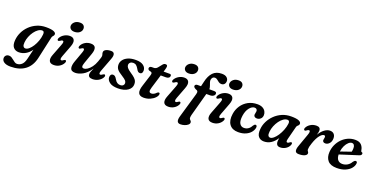

<svg xmlns="http://www.w3.org/2000/svg" viewBox="-70 -1652 5536 2838"><g transform="rotate(20 2698.0 -233.0)"><path d="M437 -7Q408 121.5 320.2 187.2Q232.5 253 92.5 253Q27 253 -8.8 229.8Q-44.5 206.5 -44.5 168.5Q-44.5 142.5 -27 124.8Q-9.5 107 20 107Q42 107 60.8 118.2Q79.5 129.5 96.8 144.2Q114 159 131.2 170.5Q148.5 182 167.5 182Q208 182 241 153.5Q274 125 290 58L327.5 -98.5Q290.5 -45.5 241.2 -17Q192 11.5 135.5 11.5Q79 11.5 48 -26.5Q17 -64.5 24.5 -143Q30 -205.5 58.2 -264.8Q86.5 -324 135 -371.5Q183.5 -419 248.5 -447.2Q313.5 -475.5 392 -475.5Q476.5 -475.5 513.2 -459Q550 -442.5 546.5 -417.5Q544.5 -404 538.2 -396.2Q532 -388.5 525 -380.2Q518 -372 514 -356ZM166 -155Q162 -110.5 174.5 -92.8Q187 -75 207 -75Q234 -75 263 -99.8Q292 -124.5 318 -165.2Q344 -206 361.8 -255.8Q379.5 -305.5 384 -356Q390 -410.5 353.5 -410.5Q323 -410.5 291.5 -388.5Q260 -366.5 233 -329.5Q206 -292.5 188 -247.2Q170 -202 166 -155Z M804 -553.5Q764 -553.5 743.2 -573.5Q722.5 -593.5 724 -622.5Q726.5 -657 757.8 -683.8Q789 -710.5 839.5 -710.5Q880.5 -710.5 899.5 -689.5Q918.5 -668.5 916.5 -638.5Q914.5 -603 883.5 -578.2Q852.5 -553.5 804 -553.5ZM762 -157Q748.5 -121 751.2 -106.2Q754 -91.5 768.5 -91.5Q781 -91.5 801.5 -107.5Q819.5 -121 830.5 -114Q847.5 -103 830 -70Q810.5 -34 771.8 -11Q733 12 685 12Q627.5 12 612 -25Q596.5 -62 622 -126L691 -305Q706.5 -343.5 703.5 -358.2Q700.5 -373 686 -373Q673 -373 652 -356.5Q632.5 -343 620.5 -349.5Q612.5 -354.5 612.2 -366.2Q612 -378 621 -393Q641.5 -427.5 681.2 -450.8Q721 -474 767 -474Q819.5 -474 837.2 -437.2Q855 -400.5 827.5 -329.5Z M1446.5 -112.5Q1454.5 -107.5 1454.8 -95.8Q1455 -84 1446 -68.5Q1424.5 -32 1383.5 -10Q1342.5 12 1295.5 12Q1225.5 12 1225.5 -42.5Q1225.5 -61 1235 -85Q1244.5 -109 1258.5 -141.5Q1202 -56.5 1138.8 -22.2Q1075.5 12 1022 12Q956.5 12 945.8 -32.5Q935 -77 962 -149L1019 -306.5Q1031.5 -340.5 1029 -355Q1026.5 -369.5 1012.5 -369.5Q999 -369.5 979.5 -354Q962 -341 950.5 -348Q934 -359 951 -392Q971 -428.5 1009.8 -451.2Q1048.5 -474 1096 -474Q1154.5 -474 1168.2 -437.2Q1182 -400.5 1159.5 -337L1102 -173.5Q1086.5 -130.5 1091 -111Q1095.5 -91.5 1121.5 -91.5Q1146.5 -91.5 1177.2 -111.8Q1208 -132 1237 -170.5Q1266 -209 1285.5 -264Q1300 -306 1306.2 -325.8Q1312.5 -345.5 1312.5 -358.5Q1312.5 -372 1307.5 -384.8Q1302.5 -397.5 1302.5 -414Q1302.5 -441 1332.8 -457.5Q1363 -474 1415.5 -474Q1455.5 -474 1464.8 -443.2Q1474 -412.5 1451.5 -357.5L1376 -157Q1361 -118.5 1363.8 -103.8Q1366.5 -89 1381 -89Q1394 -89 1415.5 -105Q1434.5 -119 1446.5 -112.5Z M1711 -45Q1738 -45 1754 -59Q1770 -73 1770 -95Q1770 -116 1754.5 -134.5Q1739 -153 1689 -184.5Q1631 -219.5 1607.8 -248.5Q1584.5 -277.5 1583.5 -320.5Q1583 -362.5 1608.8 -397.2Q1634.5 -432 1683.8 -453Q1733 -474 1804.5 -474Q1883 -474 1923.5 -442.8Q1964 -411.5 1964 -366Q1964 -311 1923 -311Q1906 -311 1892.8 -321.5Q1879.5 -332 1865.5 -359Q1849 -388.5 1829.5 -404.5Q1810 -420.5 1782.5 -420.5Q1752.5 -420.5 1735 -404.8Q1717.5 -389 1717.5 -364.5Q1718 -344 1733.8 -322.8Q1749.5 -301.5 1798 -269Q1840 -241.5 1863 -219.8Q1886 -198 1895 -177Q1904 -156 1904 -129.5Q1905 -67.5 1848.2 -27.8Q1791.5 12 1693.5 12Q1604.5 12 1560.8 -22.5Q1517 -57 1517.5 -101.5Q1518 -126 1529.2 -140Q1540.5 -154 1559 -154Q1579.5 -154 1594 -141.8Q1608.5 -129.5 1622.5 -104.5Q1641 -71.5 1663 -58.2Q1685 -45 1711 -45Z M2072.5 -385 2041.5 -394Q2020 -404 2020 -424.5Q2020 -438.5 2031 -446.8Q2042 -455 2061 -455H2091.5Q2122 -455 2145.5 -481.5L2196.5 -545Q2205 -555 2214.8 -560.2Q2224.5 -565.5 2237.5 -565.5Q2266.5 -565.5 2266.5 -538.5Q2266.5 -520 2256 -485.5L2246 -452.5H2342.5Q2366.5 -452.5 2366.5 -429.5Q2366.5 -408.5 2350.2 -396.5Q2334 -384.5 2307 -384.5H2225.5L2160.5 -171.5Q2145 -120.5 2152.5 -103.2Q2160 -86 2185.5 -86Q2223 -86 2258.5 -123Q2274 -137.5 2285 -137.5Q2304 -137.5 2302.5 -116Q2301 -90 2273.2 -60.2Q2245.5 -30.5 2199.5 -9.5Q2153.5 11.5 2098 11.5Q1970.5 11.5 2025 -152.5L2079 -322.5Q2088.5 -352 2087.5 -365.2Q2086.5 -378.5 2072.5 -385Z M2604.5 -553.5Q2564.5 -553.5 2543.8 -573.5Q2523 -593.5 2524.5 -622.5Q2527 -657 2558.2 -683.8Q2589.5 -710.5 2640 -710.5Q2681 -710.5 2700 -689.5Q2719 -668.5 2717 -638.5Q2715 -603 2684 -578.2Q2653 -553.5 2604.5 -553.5ZM2562.5 -157Q2549 -121 2551.8 -106.2Q2554.5 -91.5 2569 -91.5Q2581.5 -91.5 2602 -107.5Q2620 -121 2631 -114Q2648 -103 2630.5 -70Q2611 -34 2572.2 -11Q2533.5 12 2485.5 12Q2428 12 2412.5 -25Q2397 -62 2422.5 -126L2491.5 -305Q2507 -343.5 2504 -358.2Q2501 -373 2486.5 -373Q2473.5 -373 2452.5 -356.5Q2433 -343 2421 -349.5Q2413 -354.5 2412.8 -366.2Q2412.5 -378 2421.5 -393Q2442 -427.5 2481.8 -450.8Q2521.5 -474 2567.5 -474Q2620 -474 2637.8 -437.2Q2655.5 -400.5 2628 -329.5Z M2746 -408Q2746 -421.5 2756.5 -430Q2767 -438.5 2786.5 -438.5H2839.5L2857.5 -514.5Q2878.5 -611.5 2929 -664.5Q2979.5 -717.5 3067.5 -717.5Q3120.5 -717.5 3146.5 -694.5Q3172.5 -671.5 3172.5 -640.5Q3172.5 -608.5 3155.2 -589.8Q3138 -571 3109 -571Q3085 -571 3066 -585Q3047 -599 3029.5 -613.2Q3012 -627.5 2992 -627.5Q2951 -627.5 2940.5 -580Q2936.5 -561 2944.2 -537.8Q2952 -514.5 2961.2 -489Q2970.5 -463.5 2971 -438H3042.5Q3062.5 -438 3073.5 -432Q3084.5 -426 3084.5 -409.5Q3084.5 -388.5 3064.2 -373Q3044 -357.5 3015.5 -357.5H2952.5L2853 7.5Q2849 21.5 2847.8 33Q2846.5 44.5 2846.5 53.5Q2846.5 68.5 2854.5 77.8Q2862.5 87 2870.8 96Q2879 105 2879 119.5Q2879 140 2859.2 157Q2839.5 174 2808.8 184.5Q2778 195 2744.5 195Q2667.5 195 2699.5 85.5L2812.5 -303.5Q2821.5 -333.5 2814 -348.5Q2806.5 -363.5 2780 -370.5Q2746 -388.5 2746 -408ZM3299.5 -553.5Q3259.5 -553.5 3238.8 -573.5Q3218 -593.5 3219.5 -622.5Q3222 -657 3253.2 -683.8Q3284.5 -710.5 3335 -710.5Q3376 -710.5 3395 -689.5Q3414 -668.5 3412 -638.5Q3410 -603 3379 -578.2Q3348 -553.5 3299.5 -553.5ZM3257.5 -157Q3244 -121 3246.8 -106.2Q3249.5 -91.5 3264 -91.5Q3276.5 -91.5 3297 -107.5Q3315 -121 3326 -114Q3343 -103 3325.5 -70Q3306 -34 3267.2 -11Q3228.5 12 3180.5 12Q3123 12 3107.5 -25Q3092 -62 3117.5 -126L3186.5 -305Q3202 -343.5 3199 -358.2Q3196 -373 3181.5 -373Q3168.5 -373 3147.5 -356.5Q3128 -343 3116 -349.5Q3108 -354.5 3107.8 -366.2Q3107.5 -378 3116.5 -393Q3137 -427.5 3176.8 -450.8Q3216.5 -474 3262.5 -474Q3315 -474 3332.8 -437.2Q3350.5 -400.5 3323 -329.5Z M3694.5 -412.5Q3652 -412.5 3614 -364.8Q3576 -317 3564.5 -237.5Q3553 -154.5 3576.5 -115Q3600 -75.5 3645.5 -76Q3681.5 -76 3710.8 -95.5Q3740 -115 3757.5 -150Q3767.5 -163 3775.2 -171.2Q3783 -179.5 3794.5 -179Q3806 -179 3812.5 -167.5Q3819 -156 3814 -134.5Q3807 -99 3779 -65.2Q3751 -31.5 3702.2 -9.8Q3653.5 12 3584.5 12Q3491.5 12 3447.2 -48.2Q3403 -108.5 3419 -214Q3429.5 -286.5 3469 -345.5Q3508.5 -404.5 3571.8 -439.2Q3635 -474 3717 -474Q3765.5 -474 3797.8 -456.8Q3830 -439.5 3845.2 -412Q3860.5 -384.5 3859.5 -354Q3858 -315 3833.2 -293.8Q3808.5 -272.5 3777.5 -272.5Q3753.5 -272.5 3740 -284.2Q3726.5 -296 3727 -314.5Q3727.5 -328 3731.8 -342.2Q3736 -356.5 3736.5 -372.5Q3736.5 -390 3725.2 -401.2Q3714 -412.5 3694.5 -412.5Z M4312.5 -150Q4304 -119 4307.2 -105.2Q4310.5 -91.5 4323.5 -91.5Q4332 -91.5 4339.2 -95.5Q4346.5 -99.5 4357 -108Q4373 -120.5 4384 -115Q4400 -106 4385.5 -72.5Q4368 -35 4329.8 -11.8Q4291.5 11.5 4245.5 11.5Q4182 11.5 4182 -57.5Q4182 -69.5 4183.5 -82.8Q4185 -96 4188.5 -113.5Q4108.5 11.5 3990.5 11.5Q3934 11.5 3902.8 -26Q3871.5 -63.5 3879.5 -144Q3884.5 -206 3913.8 -265Q3943 -324 3991.8 -371.5Q4040.5 -419 4105 -447Q4169.5 -475 4246.5 -475Q4331.5 -475 4368.8 -458Q4406 -441 4403.5 -413.5Q4401.5 -398.5 4393.5 -390.2Q4385.5 -382 4377 -374Q4368.5 -366 4364.5 -352ZM4020.5 -153Q4016 -108.5 4027.2 -90.8Q4038.5 -73 4058.5 -73Q4083.5 -73 4113 -98Q4142.5 -123 4169.8 -164.8Q4197 -206.5 4216.8 -257Q4236.5 -307.5 4243 -358Q4249.5 -410 4211.5 -410Q4180 -410 4148 -387.8Q4116 -365.5 4088.8 -328Q4061.5 -290.5 4043.2 -245Q4025 -199.5 4020.5 -153Z M4502 -347.5Q4494 -349.5 4490 -359Q4486 -368.5 4493 -384.5Q4509.5 -422 4550.8 -448.2Q4592 -474.5 4645 -474.5Q4708 -474.5 4708 -418.5Q4708 -404 4703.8 -386.2Q4699.5 -368.5 4693 -349Q4728.5 -409 4771.8 -441.2Q4815 -473.5 4858.5 -473.5Q4899.5 -473.5 4921.8 -448.5Q4944 -423.5 4943.5 -382Q4943 -332 4915.8 -302Q4888.5 -272 4854 -272Q4830 -272 4820 -283.5Q4810 -295 4810 -308Q4810 -319.5 4813.8 -331Q4817.5 -342.5 4817.5 -356Q4817.5 -381 4796.5 -381Q4767 -381 4730.8 -335.2Q4694.5 -289.5 4665.5 -202.5Q4653 -166.5 4648.2 -144.2Q4643.5 -122 4643.5 -103.5Q4643.5 -90 4648.8 -81.5Q4654 -73 4659.5 -65Q4665 -57 4665 -46Q4665 -21 4631.2 -4.8Q4597.5 11.5 4538.5 11.5Q4492 11.5 4484 -19.8Q4476 -51 4498 -108L4567.5 -302.5Q4581.5 -339.5 4579 -356.5Q4576.5 -373.5 4561 -373.5Q4547.5 -373.5 4529.5 -358Q4513 -344 4502 -347.5Z M5390 -148Q5385.5 -109 5354.5 -72.2Q5323.5 -35.5 5268.2 -11.8Q5213 12 5135.5 12Q5038 12 4994.2 -38.8Q4950.5 -89.5 4956 -174.5Q4960 -235.5 4984.5 -289.5Q5009 -343.5 5049.5 -385Q5090 -426.5 5142.8 -450.2Q5195.5 -474 5255.5 -474Q5320 -474 5351.8 -440.8Q5383.5 -407.5 5390.5 -357.5Q5394 -337 5405 -335Q5421.5 -332.5 5421.5 -315.5Q5421.5 -304 5413 -294Q5404.5 -284 5382 -277.5Q5357 -269.5 5321 -258Q5285 -246.5 5244.8 -233.8Q5204.5 -221 5165.5 -208.5Q5126.5 -196 5096 -186Q5097.5 -129 5123.2 -100.8Q5149 -72.5 5193 -72.5Q5236 -72.5 5272.8 -94.8Q5309.5 -117 5331 -157Q5342.5 -171.5 5350.5 -177Q5358.5 -182.5 5369 -182.5Q5395 -182 5390 -148ZM5223 -414Q5198 -414 5171.8 -390.2Q5145.5 -366.5 5125.2 -325.8Q5105 -285 5098.5 -233.5Q5137.5 -247 5183.5 -262.8Q5229.5 -278.5 5264 -291Q5270.5 -315.5 5270.5 -350.5Q5270.5 -379.5 5258 -396.8Q5245.5 -414 5223 -414Z"/></g></svg>

Font: Fraunces 9pt Soft SemiBold
Style: Italic
Weight: 600
Italic angle: -16°
Version: Version 1.000;[b76b70a41]